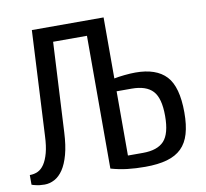

<svg xmlns="http://www.w3.org/2000/svg" viewBox="-79 -786 948 883"><g transform="rotate(-10 395.0 -345.0)"><path d="M560 -425Q657 -425 703.5 -375Q750 -325 750 -205Q750 -147 738 -106Q726 -65 700 -39.5Q674 -14 632 -2Q590 10 530 10Q485 10 446.5 5.5Q408 1 370 -10V-630H212L190 -210Q187 -150 175.5 -108Q164 -66 146.5 -40Q129 -14 106.5 -2Q84 10 60 10Q35 10 17 5Q7 3 0 0V-45Q21 -45 38 -53Q55 -61 68 -80.5Q81 -100 89.5 -131.5Q98 -163 100 -210L125 -700H460V-415Q479 -419 508 -422Q537 -425 560 -425ZM460 -355V-55H530Q598 -55 629 -88.5Q660 -122 660 -205Q660 -288 629 -321.5Q598 -355 530 -355Z"/></g></svg>

Font: Cuprum
Style: Regular
Weight: 400
Designer: Jovanny Lemonad
Foundry: Jovanny Lemonad
Version: Version 1.002